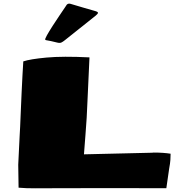

<svg xmlns="http://www.w3.org/2000/svg" viewBox="-20 -1023 985 1054"><path d="M175.3 10.7Q144 10.7 126 10Q107.9 9.3 82 7.3L80.1 -118.7L87.9 -278.3Q88.9 -291.5 90.6 -327.6Q92.3 -363.8 94.2 -412.6Q96.2 -461.4 98.6 -513.7Q101.1 -565.9 103.5 -611.6Q106 -657.2 107.9 -686Q145.5 -698.7 235.1 -707Q324.7 -715.3 471.2 -708L460 -463.9Q458.5 -417 455.8 -375.7Q453.1 -334.5 449.5 -287.4Q445.8 -240.2 440.9 -175.8L814.5 -184.6Q822.3 -185.5 824.2 -185.5Q876.5 -185.5 916.5 -179.2Q916.5 -163.1 915.3 -144.8Q914.1 -126.5 908.7 -97.7L893.1 10.3Q887.2 10.3 854.5 10.3Q821.8 10.3 770.3 10Q718.8 9.8 655.5 9.8Q592.3 9.8 524.9 9.8Q457.5 9.8 391.8 10Q326.2 10.3 270 10.3Q213.9 10.3 175.3 10.7ZM291 -790Q275.4 -794.4 260 -797.4Q244.6 -800.3 234.4 -802.2Q231.9 -802.2 228.5 -804.7Q225.6 -807.6 237.5 -829.1Q249.5 -850.6 268.6 -880.4Q287.6 -910.2 307.1 -938.7Q326.7 -967.3 338.4 -984.9Q340.8 -989.3 343.3 -992.4Q345.7 -995.6 347.2 -998Q356 -1005.9 368.7 -1001.5Q409.2 -989.7 439.5 -980.5Q469.7 -971.2 499 -963.4Q517.6 -958.5 517.8 -953.1Q518.1 -947.8 506.3 -938L335.9 -802.2Q325.7 -793.9 316.9 -789.6Q308.1 -785.2 291 -790Z"/></svg>

Font: Seymour One
Style: Regular
Weight: 400
Designer: Vernon Adams
Foundry: Vernon Adams
Version: Version 1.100; ttfautohint (v1.8.4.7-5d5b);gftools[0.9.33]